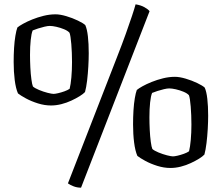

<svg xmlns="http://www.w3.org/2000/svg" viewBox="-20 -775 1029 891"><path d="M216.9 -285.5Q186.8 -285.5 155.9 -295.2Q125 -304.9 100.3 -318.3Q75.6 -331.7 63.4 -341.5Q53.2 -364.7 48.3 -403.4Q43.4 -442.1 43.4 -487.5Q43.4 -521 45.3 -552.5Q47.2 -584 51.5 -609.2Q55.7 -634.5 60.7 -647.5Q69 -654.5 87 -664.6Q105 -674.7 129.7 -684.7Q154.5 -694.7 182.4 -701.6Q210.4 -708.5 237.9 -708.5Q259 -708.5 287.7 -700Q316.4 -691.5 341.3 -679.5Q366.3 -667.5 375.8 -658.5Q384 -640.5 387.9 -606.3Q391.8 -572.2 391.8 -527.9Q391.8 -500.7 389.9 -466.7Q388 -432.8 384.2 -400.9Q380.3 -369.1 374.5 -347.9Q366.5 -339.1 349.7 -328.7Q333 -318.3 311.3 -308.2Q289.6 -298 264.9 -291.7Q240.2 -285.5 216.9 -285.5ZM228.5 -339.3Q235.5 -339.3 249.5 -342.5Q263.6 -345.7 279.3 -351.3Q295 -357 303.2 -363Q308.2 -382.5 311.2 -416Q314.2 -449.5 314.2 -486.7Q314.2 -531.1 310.9 -570.6Q307.6 -610 302.6 -623Q294.9 -632 277.4 -639.3Q260 -646.5 241.7 -650.6Q223.4 -654.7 210.9 -654.7Q201.7 -654.7 186.5 -651.1Q171.3 -647.5 156.6 -642.8Q142 -638 131.7 -633.8Q125.7 -620 122.5 -589.3Q119.3 -558.6 119.3 -520.7Q119.3 -493.3 120.8 -462.3Q122.3 -431.3 125.7 -406.8Q129 -382.2 132.8 -373.7Q141.3 -365.8 161.3 -357.5Q181.3 -349.2 201 -344.2Q220.7 -339.3 228.5 -339.3ZM356.1 95.9Q336.9 95.9 320.9 89.4Q305 83 295.2 76L524.2 -513Q546.8 -570.6 563.8 -618.1Q580.8 -665.6 592.5 -700.9Q604.2 -736.1 609.2 -754.9Q633.4 -751.1 650.4 -741.5Q667.4 -732 674.1 -723ZM771 4.5Q741 4.5 710 -5.2Q679.1 -14.9 654.4 -28.3Q629.8 -41.7 617.5 -51.5Q607.3 -74.7 602.4 -113.4Q597.5 -152.1 597.5 -197.5Q597.5 -231 599.4 -262.5Q601.3 -294 605.6 -319.2Q609.9 -344.5 614.9 -357.5Q623.1 -364.5 641.1 -374.6Q659.1 -384.7 683.9 -394.7Q708.6 -404.7 736.6 -411.6Q764.5 -418.5 792 -418.5Q813.1 -418.5 841.8 -410Q870.5 -401.5 895.5 -389.5Q920.4 -377.5 930 -368.5Q938.2 -350.5 942.1 -316.3Q946 -282.2 946 -237.9Q946 -210.7 944.1 -176.7Q942.2 -142.8 938.3 -110.9Q934.4 -79.1 928.6 -57.9Q920.6 -49.1 903.9 -38.7Q887.1 -28.3 865.4 -18.2Q843.8 -8 819.1 -1.7Q794.4 4.5 771 4.5ZM782.6 -49.3Q789.6 -49.3 803.7 -52.5Q817.7 -55.7 833.4 -61.3Q849.1 -67 857.3 -73Q862.3 -92.5 865.3 -126Q868.3 -159.5 868.3 -196.7Q868.3 -241.1 865 -280.6Q861.8 -320 856.8 -333Q849 -342 831.5 -349.3Q814.1 -356.5 795.8 -360.6Q777.5 -364.7 765 -364.7Q755.8 -364.7 740.6 -361.1Q725.5 -357.5 710.8 -352.8Q696.1 -348 685.9 -343.8Q679.9 -330 676.6 -299.3Q673.4 -268.6 673.4 -230.7Q673.4 -203.3 674.9 -172.3Q676.4 -141.3 679.8 -116.8Q683.2 -92.2 687 -83.7Q695.4 -75.8 715.4 -67.5Q735.5 -59.2 755.1 -54.2Q774.8 -49.3 782.6 -49.3Z"/></svg>

Font: Texturina Medium
Style: Regular
Weight: 500
Designer: Guillermo Torres Carreño
Foundry: Omnibus-Type
Version: Version 1.003